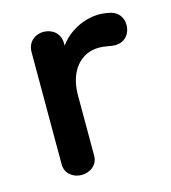

<svg xmlns="http://www.w3.org/2000/svg" viewBox="-81 -539 554 622"><g transform="rotate(-15 196.0 -228.0)"><path d="M173 -237C173 -318 217 -368 278 -368C302 -368 316 -362 331 -362C366 -362 384 -388 384 -416C384 -440 371 -460 346 -467C333 -470 320 -472 307 -472C254 -472 202 -444 173 -403V-410C173 -446 146 -464 118 -464C91 -464 64 -446 64 -410V-34C64 -2 91 16 118 16C146 16 173 -2 173 -34Z"/></g></svg>

Font: Dongle
Style: Regular
Weight: 400
Designer: Yanghee Ryu
Foundry: Yanghee Ryu
Version: Version 2.000